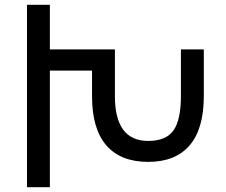

<svg xmlns="http://www.w3.org/2000/svg" viewBox="-20 -777 940 797"><path d="M731 -572H826V-378Q826 -242 767 -173.5Q708 -105 595 -105Q481 -105 421.5 -173.5Q362 -242 362 -378V-484H187V0H92V-757H187V-572H457V-378Q457 -192 595 -192Q669 -192 700 -235.5Q731 -279 731 -378Z"/></svg>

Font: Montserrat arm
Style: Regular
Weight: 400
Designer: Julieta Ulanovsky
Foundry: Julieta Ulanovsky
Version: Version 6.000;PS 006.000;hotconv 1.0.88;makeotf.lib2.5.64775